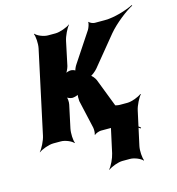

<svg xmlns="http://www.w3.org/2000/svg" viewBox="-112 -663 883 959"><g transform="rotate(-15 329.0 -183.0)"><path d="M279 -171 312 -25C314 -16 314 5 310 11L312 13C316 7 336 0 345 0H402C451 0 512 21 541 41L543 37C515 18 474 -32 457 -78L391 -249C387 -259 372 -279 364 -279L363 -275C371 -275 395 -295 403 -305L526 -455C562 -498 623 -545 658 -563L656 -566C621 -548 555 -528 508 -528H455C446 -528 429 -535 427 -541L424 -539C426 -533 418 -511 413 -503L313 -352C307 -344 298 -324 299 -318L302 -320C301 -326 284 -330 278 -330C268 -330 251 -325 245 -319L247 -316C254 -322 264 -343 267 -355L293 -478C298 -502 316 -539 328 -552V-554C313 -542 275 -528 252 -528H213C190 -528 158 -542 149 -554L147 -552C153 -539 156 -502 151 -478L59 -50C54 -26 35 11 23 24V26C38 14 76 0 99 0H138C161 0 193 14 202 26L204 24C198 11 196 -26 201 -50L226 -167C229 -180 227 -203 222 -210L220 -208C224 -201 241 -195 251 -195C258 -195 280 -200 284 -206L281 -208C278 -202 278 -179 279 -171ZM511 124 549 -50C554 -74 573 -111 585 -124L583 -126C568 -114 532 -100 509 -100H470C447 -100 415 -114 406 -126L405 -124C411 -111 413 -74 408 -50L370 124C365 148 347 185 335 198L336 200C351 188 387 174 410 174H449C472 174 504 188 513 200L515 198C509 185 506 148 511 124Z"/></g></svg>

Font: Asimov
Style: EdgeExtremeIt
Weight: 500
Designer: Google
Version: Version 2.000980: 2014